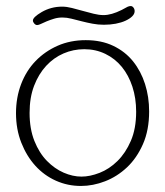

<svg xmlns="http://www.w3.org/2000/svg" viewBox="-20 -605 548 636"><path d="M474 -236Q474 -174 453.5 -127.5Q433 -81 400.5 -50.5Q368 -20 328 -4.5Q288 11 248 11Q204 11 165 -6.5Q126 -24 97 -56Q68 -88 50.5 -132.5Q33 -177 33 -230Q33 -282 50 -326.5Q67 -371 98 -403Q129 -435 171 -453.5Q213 -472 264 -472Q316 -472 355.5 -453Q395 -434 421 -401.5Q447 -369 460.5 -326.5Q474 -284 474 -236ZM259 -442Q223 -442 190.5 -428Q158 -414 133 -387Q108 -360 93 -321Q78 -282 78 -231Q78 -178 94 -138Q110 -98 135.5 -72Q161 -46 191 -33Q221 -20 250 -20Q278 -20 310 -32.5Q342 -45 369 -71.5Q396 -98 413.5 -138.5Q431 -179 431 -235Q431 -280 418.5 -318Q406 -356 383.5 -383.5Q361 -411 329 -426.5Q297 -442 259 -442ZM89 -537Q89 -548 118 -565Q149 -583 186 -583Q201 -583 218.5 -578.5Q236 -574 254 -569Q272 -564 290 -559.5Q308 -555 323 -555Q349 -555 383 -572Q397 -580 402.5 -582.5Q408 -585 413 -585Q418 -585 422 -580Q426 -575 426 -568Q426 -559 418 -551Q410 -543 396 -536.5Q382 -530 363.5 -526.5Q345 -523 324 -523Q305 -523 286.5 -526.5Q268 -530 250.5 -534.5Q233 -539 217 -543Q201 -547 187 -547Q172 -547 159 -543Q146 -539 135 -534.5Q124 -530 116 -526Q108 -522 103 -522Q98 -522 93.5 -527Q89 -532 89 -537Z"/></svg>

Font: Life Savers
Style: Regular
Weight: 400
Designer: Pablo Impallari, Rodrigo Fuenzalida, Brenda Gallo
Foundry: Pablo Impallari, Rodrigo Fuenzalida, Brenda Gallo
Version: Version 3.001; ttfautohint (v0.95) -l 8 -r 50 -G 200 -x 14 -